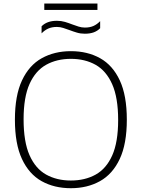

<svg xmlns="http://www.w3.org/2000/svg" viewBox="-20 -1032 784 1062"><path d="M372 9Q280 9 210.2 -30Q140.5 -69 101.5 -152.5Q62.5 -236 62.5 -370Q62.5 -504 101.8 -587.5Q141 -671 211 -710Q281 -749 372 -749Q464 -749 533.8 -710Q603.5 -671 642.5 -587.5Q681.5 -504 681.5 -370Q681.5 -236 642.2 -152.5Q603 -69 533 -30Q463 9 372 9ZM372 -33.5Q450 -33.5 509 -66.2Q568 -99 600.8 -172.5Q633.5 -246 633.5 -368Q633.5 -492 600.5 -566.2Q567.5 -640.5 508.8 -673.5Q450 -706.5 372 -706.5Q294.5 -706.5 235.5 -673.8Q176.5 -641 143.5 -567.8Q110.5 -494.5 110.5 -372Q110.5 -248 143.2 -173.8Q176 -99.5 235 -66.5Q294 -33.5 372 -33.5ZM449 -845.5Q425.5 -845.5 404.8 -851.8Q384 -858 364.5 -865.5Q346.5 -872 329.5 -877.5Q312.5 -883 294.5 -883Q267.5 -883 247.5 -874.2Q227.5 -865.5 210 -847.5V-886.5Q224.5 -901.5 245.5 -909.2Q266.5 -917 295 -917Q318.5 -917 339.5 -910.8Q360.5 -904.5 379.5 -897Q397.5 -890.5 414.5 -885Q431.5 -879.5 449.5 -879.5Q476.5 -879.5 496.5 -888.2Q516.5 -897 534 -915V-876Q519.5 -861 498.8 -853.2Q478 -845.5 449 -845.5ZM225 -977V-1012.5H519V-977Z"/></svg>

Font: Encode Sans SC SemiExpanded ExtraLight
Style: Regular
Weight: 250
Width: 6
Designer: Multiple Designers
Foundry: Impallari Type
Version: Version 3.002